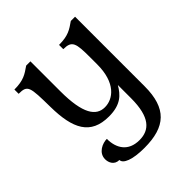

<svg xmlns="http://www.w3.org/2000/svg" viewBox="-196 -583 958 958"><g transform="rotate(-45 283.5 -104.0)"><path d="M84 -226C86 -71 127 14 257 14C341 14 373 -22 399 -66V27C399 161 352 205 281 205C202 205 170 151 170 85C140 85 92 105 92 151C92 175 105 204 140 204C140 230 186 250 271 250C420 250 489 188 489 33V-458H459C423 -433 399 -415 333 -415V-385C394 -385 399 -361 399 -261V-212C399 -81 333 -33 275 -33C214 -33 174 -87 174 -247V-458H144C108 -433 84 -415 18 -415V-385C81 -385 82 -370 84 -226Z"/></g></svg>

Font: Milonga
Style: Regular
Weight: 400
Designer: Pablo Impallari, Brenda Gallo, Rodrigo Fuenzalida
Foundry: Pablo Impallari, Brenda Gallo, Rodrigo Fuenzalida
Version: Version 1.000